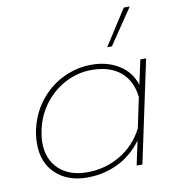

<svg xmlns="http://www.w3.org/2000/svg" viewBox="-83 -801 789 887"><g transform="rotate(-10 311.5 -357.0)"><path d="M557 -729H585L472 -562H450ZM53 -178Q53 -208 59 -239Q75 -317 120.5 -375Q166 -433 230 -464Q294 -495 364 -495Q437 -495 492 -461Q547 -427 566 -365L591 -480H618L516 0H489L513 -113Q467 -50 400.5 -17.5Q334 15 255 15Q165 15 109 -37Q53 -89 53 -178ZM524 -168 554 -310Q545 -388 495 -429.5Q445 -471 359 -471Q298 -471 240.5 -442.5Q183 -414 141.5 -361Q100 -308 85 -239Q78 -202 78 -180Q78 -101 127 -55Q176 -9 260 -9Q344 -9 415 -51Q486 -93 524 -168Z"/></g></svg>

Font: Prompt Thin
Style: Italic
Weight: 250
Italic angle: -12°
Designer: Katatrad Team
Foundry: CadsonDemak
Version: Version 1.001